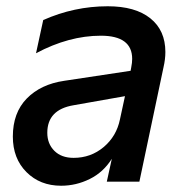

<svg xmlns="http://www.w3.org/2000/svg" viewBox="-20 -580 593 613"><path d="M21 -144Q21 -220 65.5 -265.5Q110 -311 185 -322L397 -354L399 -365Q402 -380 402 -392Q402 -466 302 -466Q200 -466 95 -410L118 -516Q217 -560 324 -560Q412 -560 460 -521.5Q508 -483 508 -414Q508 -391 502 -365L425 0H321L337 -73Q310 -30 266.5 -8.5Q223 13 175 13Q108 13 64.5 -30.5Q21 -74 21 -144ZM215 -76Q270 -76 311 -110.5Q352 -145 363 -199L379 -273L215 -244Q131 -230 131 -156Q131 -121 153.5 -98.5Q176 -76 215 -76Z"/></svg>

Font: Application Medium
Style: Italic
Weight: 500
Italic angle: -12°
Designer: Wei Huang
Foundry: Wei Huang
Version: Version 0.012